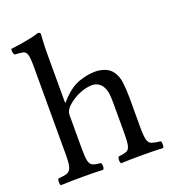

<svg xmlns="http://www.w3.org/2000/svg" viewBox="-129 -794 791 891"><g transform="rotate(-20 266.0 -348.0)"><path d="M168 -286V-122Q168 -81 172.5 -62.5Q177 -44 190 -38.5Q203 -33 228 -31Q233 -26 233 -14Q233 -3 228 2Q207 1 182.5 0.5Q158 0 129 0Q99 0 71.5 0.5Q44 1 19 2Q15 -2 15 -14Q15 -27 19 -31Q48 -33 63 -38.5Q78 -44 83.5 -62.5Q89 -81 89 -122V-559Q89 -601 84 -617.5Q79 -634 65 -637Q51 -640 25 -641Q18 -648 18 -663Q18 -665 18.5 -667.5Q19 -670 19 -671Q39 -673 67 -677.5Q95 -682 121 -687.5Q147 -693 159 -698Q172 -698 172 -688Q172 -688 170 -660Q168 -632 168 -583V-358Q168 -348 171.5 -351.5Q175 -355 177 -358Q223 -409 266.5 -424Q310 -439 347 -439Q373 -439 395 -430.5Q417 -422 430 -405Q448 -382 452.5 -347Q457 -312 457 -271V-122Q457 -81 462 -62.5Q467 -44 481.5 -39Q496 -34 524 -31Q528 -27 528 -14Q528 -2 524 2Q499 1 473.5 0.5Q448 0 418 0Q388 0 362.5 0.5Q337 1 316 2Q312 -4 312 -14Q312 -25 316 -31Q342 -34 355.5 -39Q369 -44 373.5 -62.5Q378 -81 378 -122V-274Q378 -297 376 -316.5Q374 -336 366 -351Q358 -368 343.5 -376.5Q329 -385 313 -385Q284 -385 249 -370.5Q214 -356 185 -328Q179 -321 173.5 -311.5Q168 -302 168 -286Z"/></g></svg>

Font: Ponomar
Style: Regular
Weight: 400
Version: Version 1.301; ttfautohint (v1.8.4.7-5d5b)